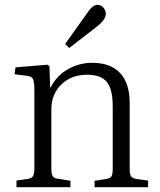

<svg xmlns="http://www.w3.org/2000/svg" viewBox="-20 -784 672 804"><path d="M49 0V-28L98 -35Q113 -38 118.5 -47Q124 -56 124 -83V-405Q124 -441 118 -453Q112 -465 90 -467L41 -473L45 -502L178 -513L187 -507L190 -418H192Q218 -468 265 -494.5Q312 -521 366 -521Q443 -521 483 -478Q523 -435 523 -353V-76Q523 -54 529 -45.5Q535 -37 554 -34L600 -28V0H376V-27L422 -34Q441 -37 446.5 -45Q452 -53 452 -76V-340Q452 -410 427.5 -440.5Q403 -471 344 -471Q279 -471 237 -430.5Q195 -390 195 -325V-79Q195 -57 200 -47.5Q205 -38 220 -36L275 -27V0ZM270 -583 253 -600 352 -739Q371 -764 388 -764Q403 -764 413 -752Q423 -740 423 -726Q423 -703 390 -676Z"/></svg>

Font: Literata 36pt Light
Style: Regular
Weight: 300
Designer: Latin by Veronika Burian and Jose Scaglione. Greek by Irene Vlachou. Cyrillic by Vera Evstafieva.
Foundry: TypeTogether
Version: Version 3.002